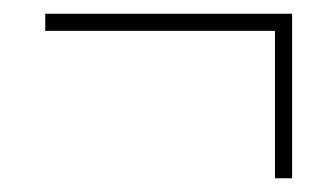

<svg xmlns="http://www.w3.org/2000/svg" viewBox="-20 -384 490 280"><path d="M406 -364H46V-339H381V-124H406Z"/></svg>

Font: Noto Sans Condensed Thin
Style: Italic
Weight: 100
Width: 3
Italic angle: -12°
Designer: Monotype Design Team
Foundry: Monotype Imaging Inc.
Version: Version 2.013